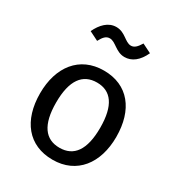

<svg xmlns="http://www.w3.org/2000/svg" viewBox="-185 -895 953 1027"><g transform="rotate(30 292.0 -381.0)"><path d="M293 -465C380 -465 428 -401 428 -264C428 -126 380 -62 292 -62C204 -62 156 -126 156 -263C156 -401 205 -465 293 -465ZM293 -539C143 -539 57 -426 57 -263C57 -96 142 12 292 12C441 12 527 -101 527 -264C527 -431 443 -539 293 -539ZM350 -656C395 -656 433 -685 459 -742L403 -770C385 -740 370 -726 350 -726C313 -726 290 -774 234 -774C184 -774 148 -735 125 -686L181 -658C197 -688 211 -704 234 -704C270 -704 297 -656 350 -656Z"/></g></svg>

Font: Fira Math
Style: Regular
Weight: 400
Designer: Xiangdong Zeng
Foundry: Xiangdong Zeng
Version: Version 0.3.4